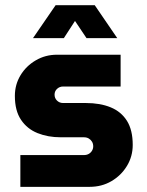

<svg xmlns="http://www.w3.org/2000/svg" viewBox="-20 -725 570 745"><path d="M59 0V-123.3H305.7Q316.3 -123.3 324.3 -127.8Q332.3 -132.3 337 -140.2Q341.7 -148 341.7 -157.3Q341.7 -167.3 337 -175.2Q332.3 -183 324.3 -187.7Q316.3 -192.3 305.7 -192.3H215.7Q166 -192.3 125.7 -208.5Q85.3 -224.7 61.5 -260.2Q37.7 -295.7 37.7 -352.7Q37.7 -396.7 59.5 -432.8Q81.3 -469 118.7 -490.8Q156 -512.7 201 -512.7H448V-389.3H224.7Q211.3 -389.3 201.5 -380.3Q191.7 -371.3 191.7 -357.7Q191.7 -344 201.2 -334.7Q210.7 -325.3 224.7 -325.3H312.7Q368.7 -325.3 409.5 -308.5Q450.3 -291.7 472.7 -256Q495 -220.3 495 -162.7Q495 -118 472.5 -81Q450 -44 412.3 -22Q374.7 0 327.7 0ZM108 -577 195.7 -704.7H347.7L435 -577H315.7L271 -643.7L227.7 -577Z"/></svg>

Font: MuseoModerno Thin
Style: Regular
Weight: 100
Designer: Pablo Cosgaya, Héctor Gatti, Marcela Romero, and the Authors of The MuseoModerno Project.
Foundry: Omnibus-Type Team
Version: Version 1.003